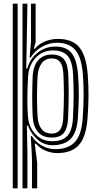

<svg xmlns="http://www.w3.org/2000/svg" viewBox="-20 -820 537 1040"><path d="M153.2 200V35.2L146.8 -82.5H152.8Q172.2 -51 206.5 -31.5Q240.8 -12 279.5 -12Q347.8 -12 384.4 -49.4Q421 -86.8 428 -179Q432.2 -240.2 432.9 -298.1Q433.5 -356 429 -416.5Q421.2 -511.8 387.2 -550.1Q353.2 -588.5 287.5 -588.5Q245.5 -588.5 206.6 -566.4Q167.8 -544.2 146.2 -508H140.2L147.8 -593.2V-800H173V-591.5L163.2 -555.8H168.5Q189.5 -581.5 223.5 -595.4Q257.5 -609.2 293.2 -609.2Q372 -609.2 409.4 -564.2Q446.8 -519.2 455.2 -417Q459.8 -357.2 459.4 -301Q459 -244.8 454.2 -179.8Q446.5 -78 407.2 -34.4Q368 9.2 290 9.2Q257.2 9.2 226.4 -3.9Q195.5 -17 174.5 -42.2H168.2L181.5 61.8V200ZM49.2 200V-800H75.5V200ZM102 200V-800H128.5L122.2 -449L128 -448.8Q141.8 -501.2 183.5 -534.5Q225.2 -567.8 280.2 -567.8Q339.2 -567.8 367.6 -532.6Q396 -497.5 402.5 -417.8Q407.2 -356.8 406.8 -301.5Q406.2 -246.2 401.8 -179.2Q396 -103.5 364.4 -69.4Q332.8 -35.2 268.8 -33.5Q220.8 -32.2 184.8 -62.9Q148.8 -93.5 131.5 -139.5H125.5L128.5 8.8V200ZM264 -55Q318 -55 344.8 -84Q371.5 -113 375.2 -180Q379 -252.5 378.9 -305.8Q378.8 -359 376 -415.8Q372.5 -487 346.9 -516.9Q321.2 -546.8 267 -546.8Q210 -546.8 172.9 -506.4Q135.8 -466 132.2 -406Q128.8 -347.5 128.2 -290.5Q127.8 -233.5 131.2 -189.5Q136.2 -131.5 171.8 -93.2Q207.2 -55 264 -55ZM260.2 -75Q211.5 -75 185.6 -105.2Q159.8 -135.5 157 -189.5Q154.2 -241.5 154.4 -297.6Q154.5 -353.8 157 -406.2Q160 -463.5 187.2 -494Q214.5 -524.5 260.2 -524.5Q305 -524.5 326 -499.6Q347 -474.8 349.8 -416.5Q352.5 -356.5 352.1 -304Q351.8 -251.5 348.8 -179.8Q346.8 -128.2 327 -101.6Q307.2 -75 260.2 -75ZM260.2 -96.5Q289.8 -96.5 305 -116.2Q320.2 -136 322.5 -180.2Q326.2 -252.2 326.1 -306.4Q326 -360.5 323.5 -416.5Q321 -463.5 306.2 -483.5Q291.5 -503.5 260 -503.5Q225.5 -503.5 205.9 -477.4Q186.2 -451.2 183.5 -405.8Q180.8 -361.8 180.5 -302.1Q180.2 -242.5 183.5 -189Q186 -145.5 205.1 -121Q224.2 -96.5 260.2 -96.5Z"/></svg>

Font: Big Shoulders Inline Text ExtraBold
Style: Regular
Weight: 800
Designer: Patric King
Foundry: XO Type Co
Version: Version 1.000